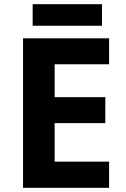

<svg xmlns="http://www.w3.org/2000/svg" viewBox="-20 -897 600 917"><path d="M501 0H90V-714H501V-590H241V-433H483V-309H241V-125H501ZM467 -877V-774H136V-877Z"/></svg>

Font: Noto Sans
Style: Bold
Weight: 700
Designer: Monotype Design Team
Foundry: Monotype Imaging Inc.
Version: Version 2.000;GOOG;noto-source:20170915:90ef993387c0; ttfaut